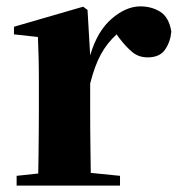

<svg xmlns="http://www.w3.org/2000/svg" viewBox="-20 -583 560 603"><path d="M254.9 -551.8 263.2 -409.2Q285.6 -485.4 330.8 -524.2Q376 -563 420.9 -563Q456.1 -563 483.4 -545.9Q510.7 -528.8 518.1 -483.9Q515.1 -451.2 498.3 -427Q481.4 -402.8 443.8 -402.8Q415.5 -402.8 395.5 -419.4Q375.5 -436 355 -462.9L346.2 -475.1Q315.9 -447.3 296.6 -411.9Q277.3 -376.5 263.2 -320.8V-237.8Q263.2 -210.4 263.4 -175.5Q263.7 -140.6 264.2 -105Q264.6 -69.3 265.1 -40L356.9 -30.8V0H32.2V-30.8L100.1 -38.1Q100.6 -66.9 101.1 -102.8Q101.6 -138.7 101.8 -174.3Q102.1 -210 102.1 -237.8V-320.8Q102.1 -369.6 101.3 -400.4Q100.6 -431.2 99.1 -466.8L23.9 -475.1V-499L241.2 -562Z"/></svg>

Font: Source Han Serif JP Heavy
Style: Regular
Weight: 900
Designer: Ryoko NISHIZUKA  (kana & ideographs); Frank Grießhammer (Latin, Greek & Cyrillic); Wenlong ZHANG  (bopomofo); Sandoll Co
Foundry: Adobe Systems Incorporated
Version: Version 1.001;PS 1.001;hotconv 16.6.54;makeotf.lib2.5.65590